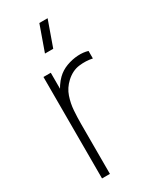

<svg xmlns="http://www.w3.org/2000/svg" viewBox="-196 -825 727 885"><g transform="rotate(-30 167.5 -382.5)"><path d="M174 -630H130L178 -765H222ZM70 0V-540H109V-411L96 -428Q104.5 -450 117.5 -469Q130.5 -488 143 -500Q165 -521.5 195.2 -532.8Q225.5 -544 256 -545.8Q286.5 -547.5 310 -540V-500Q276.5 -507.5 239 -502.8Q201.5 -498 169 -468Q140.5 -441.5 128.8 -407Q117 -372.5 114.5 -335.8Q112 -299 112 -266V0Z"/></g></svg>

Font: Manrope ExtraLight
Style: Regular
Weight: 200
Designer: Mikhail Sharanda
Foundry: Mikhail Sharanda
Version: Version 4.505